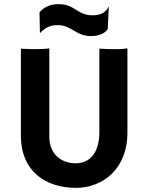

<svg xmlns="http://www.w3.org/2000/svg" viewBox="-20 -884 708 916"><path d="M79.6 -238.3C79.6 -63 201.7 12.2 342.3 12.2C475.6 12.2 587.9 -84 587.9 -249.5V-653.3C572.8 -650.9 558.6 -649.4 534.2 -649.4C506.3 -649.4 486.3 -649.9 454.1 -651.9V-256.3C454.1 -143.6 399.9 -105 340.8 -105C274.9 -105 215.3 -146 215.3 -231.9V-653.3C199.2 -650.9 179.7 -649.4 136.7 -649.4C127.4 -649.4 111.8 -649.9 79.6 -651.9ZM172.4 -727.5C192.4 -748.5 215.8 -764.2 253.9 -764.2C324.2 -764.2 338.9 -711.9 415 -711.9C452.1 -711.9 482.9 -726.1 494.1 -745.6L499 -851.1L498 -852.1C484.9 -823.2 458 -811 421.9 -811C347.2 -811 338.9 -864.3 258.8 -864.3C214.8 -864.3 186 -846.2 168.5 -825.2L170.4 -728Z"/></svg>

Font: HammersmithOne
Style: Regular
Weight: 400
Designer: Nicole Fally
Foundry: Nicole Fally
Version: Version 1.003